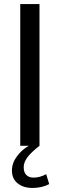

<svg xmlns="http://www.w3.org/2000/svg" viewBox="-20 -720 295 948"><path d="M80 -700H175V0H80ZM175 0Q137 29 117 54.5Q97 80 97 106Q97 131 110 144Q123 157 145 157Q177 157 208 140L223 189Q187 208 140 208Q96 208 67.5 185.5Q39 163 39 122Q39 85 63.5 52Q88 19 122 0Z"/></svg>

Font: Cabin
Style: Regular
Weight: 400
Designer: Pablo Impallari
Foundry: Pablo Impallari. http://www.impallari.com Igino Marini. http://www.ikern.com
Version: Version 2.001